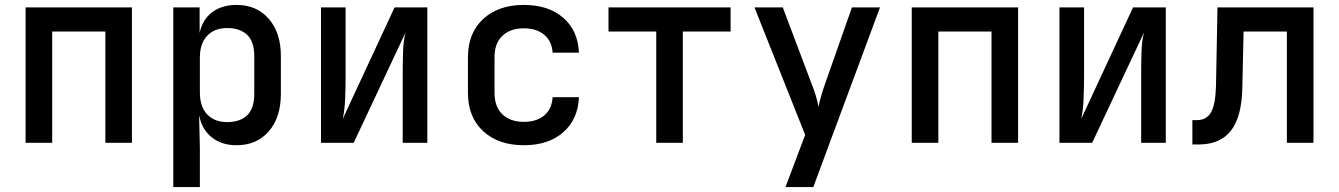

<svg xmlns="http://www.w3.org/2000/svg" viewBox="-20 -580 5440 780"><path d="M84 0V-550H516V0H408V-452H192V0Z M684 180V-550H791V-446Q802 -500 841.5 -530Q881 -560 941 -560Q1023 -560 1072 -503.5Q1121 -447 1121 -353V-198Q1121 -103 1072 -46.5Q1023 10 941 10Q881 10 841 -21.5Q801 -53 790 -108H789L792 23V180ZM903 -84Q955 -84 984 -111.5Q1013 -139 1013 -200V-351Q1013 -411 984 -438.5Q955 -466 903 -466Q851 -466 821.5 -434.5Q792 -403 792 -346V-205Q792 -147 821.5 -115.5Q851 -84 903 -84Z M1284 0V-550H1384V-269Q1384 -225 1382 -177Q1380 -129 1372 -96L1583 -550H1716V0H1616V-281Q1616 -326 1617.5 -372Q1619 -418 1628 -449L1417 0Z M2108 10Q2005 10 1943 -47Q1881 -104 1881 -203V-347Q1881 -446 1943 -503Q2005 -560 2108 -560Q2208 -560 2268 -508Q2328 -456 2332 -366H2225Q2222 -413 2190.5 -439Q2159 -465 2108 -465Q2053 -465 2021 -434.5Q1989 -404 1989 -348V-203Q1989 -146 2021 -115.5Q2053 -85 2108 -85Q2160 -85 2191 -111Q2222 -137 2225 -185H2332Q2328 -95 2268 -42.5Q2208 10 2108 10Z M2646 0V-452H2452V-550H2948V-452H2754V0Z M3171 180 3251 -32 3045 -550H3160L3277 -240Q3286 -218 3294 -192Q3302 -166 3305 -146Q3309 -166 3316.5 -192Q3324 -218 3332 -240L3441 -550H3555L3284 180Z M3684 0V-550H4116V0H4008V-452H3792V0Z M4284 0V-550H4384V-269Q4384 -225 4382 -177Q4380 -129 4372 -96L4583 -550H4716V0H4616V-281Q4616 -326 4617.5 -372Q4619 -418 4628 -449L4417 0Z M4824 7V-92H4842Q4882 -92 4900 -124Q4918 -156 4920 -232L4926 -550H5316V0H5208V-452H5032L5027 -226Q5025 -106 4981 -49.5Q4937 7 4849 7Z"/></svg>

Font: JetBrains Mono NL SemiBold
Style: Regular
Weight: 600
Designer: Philipp Nurullin, Konstantin Bulenkov
Foundry: JetBrains
Version: Version 2.304; ttfautohint (v1.8.4.7-5d5b)